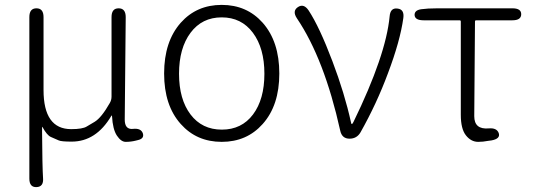

<svg xmlns="http://www.w3.org/2000/svg" viewBox="-20 -567 2180 785"><path d="M129 198Q100 199 100 163V-497Q100 -533 129 -533Q158 -533 158 -497V-199Q158 -39 271 -39Q318 -39 335 -50Q351 -60 367 -69Q395 -86 429 -146Q436 -158 436 -172V-497Q436 -533 465 -533Q494 -533 494 -497L490 -78Q490 -37 523 -40Q556 -44 564 -22Q571 0 543 6L535 8Q515 13 494 13Q475 13 458 -12.5Q441 -38 438 -92Q438 -97 435 -93Q373 12 273 12Q230 12 220 7Q204 0 188 -7Q172 -14 154 -47Q152 -51 152 -46V-29Q153 117 156 161Q159 197 129 198Z M719 -60Q651 -136 651 -266.5Q651 -397 719 -474Q784 -547 886.5 -547Q989 -547 1054 -474Q1122 -397 1122 -266.5Q1122 -136 1054 -60Q989 13 886.5 13Q784 13 719 -60ZM759 -99Q806 -37 887 -37Q968 -37 1014.5 -99Q1061 -161 1061 -265.5Q1061 -370 1014 -433Q967 -496 886.5 -496Q806 -496 759 -433Q712 -370 712 -265.5Q712 -161 759 -99Z M1409 0Q1378 0 1371 -33Q1306 -326 1194 -492Q1174 -522 1198 -538Q1222 -554 1242 -524Q1286 -457 1339 -317Q1389 -185 1415 -67Q1416 -60 1418.5 -60Q1421 -60 1425 -68Q1558 -341 1573 -500Q1576 -536 1605 -532Q1634 -529 1629 -493Q1616 -399 1566 -267Q1520 -143 1454 -26Q1439 0 1409 0Z M1975 9Q1955 13 1935 13Q1906 13 1885 -13.5Q1864 -40 1864 -98V-479Q1864 -484 1859 -484H1712Q1676 -484 1675 -506Q1675 -528 1710 -530L1731 -532Q1750 -533 1769 -533H2075Q2111 -533 2111 -509Q2111 -484 2075 -484H1927Q1922 -484 1922 -479L1919 -92Q1919 -37 1978 -42Q2011 -45 2019 -23Q2027 0 1990 7Z"/></svg>

Font: Resource Han Rounded CN Light
Style: Regular
Weight: 300
Designer: Cyano Hao (round all glyphs); Ryoko NISHIZUKA 西塚涼子 (kana, bopomofo & ideographs); Paul D. Hunt (Latin, Greek & Cyrillic)
Foundry: Cyano Hao
Version: 0.990